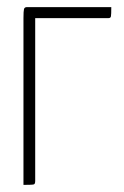

<svg xmlns="http://www.w3.org/2000/svg" viewBox="-20 -520 348 540"><path d="M46 -469Q46 -489 47.5 -494.5Q49 -500 56 -500H293Q293 -479 292 -474Q291 -469 285 -469H79V-11Q79 -3 75.5 -1.5Q72 0 46 0Z"/></svg>

Font: Yanone Kaffeesatz Thin
Style: Regular
Weight: 250
Designer: Yanone (Cyrillic: Daniel Pouzeot)
Foundry: Yanone
Version: Version 1.003;PS 001.003;hotconv 1.0.88;makeotf.lib2.5.64775